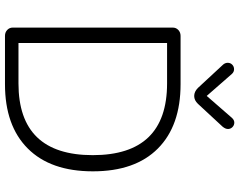

<svg xmlns="http://www.w3.org/2000/svg" viewBox="-115 -846 961 771"><g transform="rotate(90 365.5 -460.5)"><path d="M314.9 -54.2Q603 -54.2 603 -352.5Q603 -650.9 314.9 -650.9H152.8V-54.2ZM90.8 -30.8V-673.8Q90.8 -687 100.3 -696Q109.9 -705.1 124 -705.1H317.9Q484.9 -705.1 576.4 -614Q668 -522.9 668 -353Q668 -183.1 576.4 -91.6Q484.9 0 317.9 0H124Q109.9 0 100.3 -9Q90.8 -18.1 90.8 -30.8ZM276.9 -911.1 365.2 -810.1 453.1 -911.1Q461.9 -920.9 472.4 -920.9Q482.9 -920.9 490.5 -913.3Q498 -905.8 498 -895.5Q498 -885.3 488.8 -874L397 -774.9Q382.8 -759.8 365.5 -759.8Q348.1 -759.8 333 -774.9L241.2 -874Q232.4 -882.8 232.2 -893.8Q231.9 -904.8 239.5 -912.4Q247.1 -919.9 258.1 -919.9Q269 -919.9 276.9 -911.1Z"/></g></svg>

Font: Nunito-Light
Style: Regular
Weight: 300
Designer: Vernon Adams
Foundry: newtypography
Version: Version 3.000